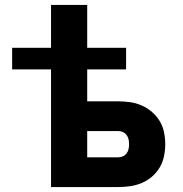

<svg xmlns="http://www.w3.org/2000/svg" viewBox="-20 -755 740 775"><path d="M186 0V-475H29V-562H186V-735H332V-562H489V-475H332V-346H457Q481 -346 505.5 -342.5Q530 -339 552.5 -329Q575 -319 593.5 -303Q612 -287 624.5 -266.5Q637 -246 642 -221.5Q647 -197 647 -173Q647 -149 642 -124.5Q637 -100 624.5 -79Q612 -58 593.5 -42Q575 -26 552.5 -16.5Q530 -7 505.5 -3.5Q481 0 457 0ZM332 -120H457Q467 -120 476 -124Q485 -128 491 -136Q497 -144 499 -153.5Q501 -163 501 -173Q501 -183 499 -192.5Q497 -202 491 -210Q485 -218 476 -222Q467 -226 457 -226H332Z"/></svg>

Font: Iosevka Aile Heavy
Style: Regular
Weight: 900
Designer: Belleve Invis
Foundry: Belleve Invis
Version: Version 31.1.0; ttfautohint (v1.8.4)